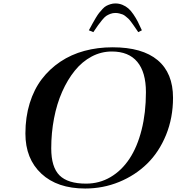

<svg xmlns="http://www.w3.org/2000/svg" viewBox="-20 -1084 1024 1114"><path d="M495.6 -908.2Q509.3 -933.6 516.6 -947Q523.9 -960.4 535.6 -980Q547.4 -999.5 555.4 -1009.5Q563.5 -1019.5 575 -1032Q586.4 -1044.4 597.2 -1050Q607.9 -1055.7 621.3 -1059.8Q634.8 -1064 649.4 -1064Q671.4 -1064 690.7 -1055.9Q710 -1047.9 724.6 -1035.2Q739.3 -1022.5 753.9 -1001Q768.6 -979.5 779.1 -959Q789.6 -938.5 803.2 -908.2L782.2 -897.5Q778.3 -903.3 767.6 -918.9Q756.8 -934.6 752.9 -940.2Q749 -945.8 739.5 -958.5Q730 -971.2 724.4 -976.1Q718.8 -981 709.2 -989Q699.7 -997.1 691.4 -1000.2Q683.1 -1003.4 672.1 -1006.1Q661.1 -1008.8 649.4 -1008.8Q633.8 -1008.8 619.9 -1003.4Q606 -998 596.2 -991.5Q586.4 -984.9 572 -967.3Q557.6 -949.7 549.3 -938Q541 -926.3 521.5 -897.5ZM479.5 -18.6Q556.6 -18.6 621.1 -56.4Q685.5 -94.2 731 -162.6Q776.4 -231 801.5 -330.3Q826.7 -429.7 826.7 -549.3Q826.7 -665 776.6 -725.1Q726.6 -785.2 628.9 -785.2Q566.9 -785.2 511.7 -755.9Q456.5 -726.6 414.1 -674.1Q371.6 -621.6 340.6 -551.5Q309.6 -481.4 293.5 -397.2Q277.3 -313 277.3 -223.1Q277.3 -114.3 325.4 -66.4Q373.5 -18.6 479.5 -18.6ZM633.3 -809.6Q805.7 -809.6 894.8 -734.9Q983.9 -660.2 983.9 -516.6Q983.9 -400.4 943.4 -301Q902.8 -201.7 833.5 -134Q764.2 -66.4 671.1 -28.3Q578.1 9.8 474.1 9.8Q312.5 9.8 220 -76.4Q127.4 -162.6 127.4 -309.1Q127.4 -404.3 152.3 -484.9Q177.2 -565.4 222.4 -624.8Q267.6 -684.1 330.3 -726.1Q393.1 -768.1 469.7 -788.8Q546.4 -809.6 633.3 -809.6Z"/></svg>

Font: QumpellkaNo12
Style: Regular
Weight: 500
Designer: gluk (gluksza@wp.pl)
Foundry: gluk (gluksza@wp.pl)
Version: Version 00.480